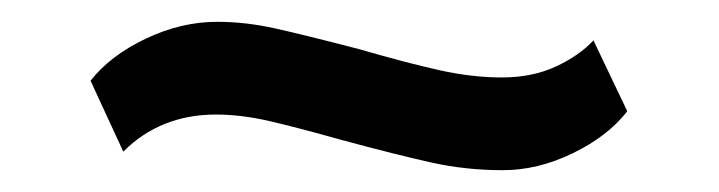

<svg xmlns="http://www.w3.org/2000/svg" viewBox="-20 -356 659 176"><path d="M292 -228Q253 -239 227 -245Q201 -251 178 -251Q127 -251 93 -217L63 -282Q81 -305 113.5 -320.5Q146 -336 179 -336Q205 -336 232 -330Q259 -324 309 -311Q354 -298 383.5 -291.5Q413 -285 440 -285Q468 -285 489.5 -295Q511 -305 524 -319L555 -254Q537 -231 505 -215.5Q473 -200 441 -200Q407 -200 375.5 -207Q344 -214 292 -228Z"/></svg>

Font: Taviraj ExtraBold
Style: Regular
Weight: 800
Designer: Katatrad Team
Foundry: CadsonDemak
Version: Version 1.001